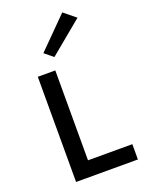

<svg xmlns="http://www.w3.org/2000/svg" viewBox="-172 -1023 831 1103"><g transform="rotate(-20 243.5 -471.0)"><path d="M202 -643V-93.5H473V0H95V-643ZM223.5 -717 171.5 -759.5 353.5 -942.5 425.5 -884Z"/></g></svg>

Font: Karla SemiBold
Style: Regular
Weight: 600
Designer: Jonathan Pinhorn
Version: Version 2.004; ttfautohint (v1.8.4.7-5d5b);gftools[0.9.33]